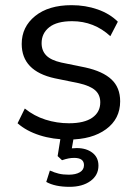

<svg xmlns="http://www.w3.org/2000/svg" viewBox="-20 -531 536 743"><path d="M246 9Q185 9 133.5 -7.5Q82 -24 48 -54L76 -111Q112 -82 156 -68Q200 -54 247 -54Q306 -54 337 -75.5Q368 -97 368 -135Q368 -164 348.5 -181.5Q329 -199 285 -209L192 -228Q64 -256 64 -361Q64 -427 116 -469Q168 -511 257 -511Q311 -511 358 -494.5Q405 -478 436 -447L407 -391Q344 -449 259 -449Q200 -449 170.5 -425.5Q141 -402 141 -364Q141 -335 159 -316.5Q177 -298 217 -289L310 -270Q378 -255 411.5 -223.5Q445 -192 445 -139Q445 -71 390.5 -31Q336 9 246 9ZM249 192Q193 192 159 173L173 129Q191 137 207.5 141Q224 145 246 145Q273 145 289 135.5Q305 126 305 108Q305 80 267 80Q256 80 245.5 82Q235 84 220 89L203 73L218 -20H269L258 43Q268 42 277 42Q314 42 337.5 60Q361 78 361 110Q361 147 330 169.5Q299 192 249 192Z"/></svg>

Font: Mulish
Style: Regular
Weight: 400
Designer: Vernon Adams
Foundry: Vernon Adams
Version: Version 3.603; ttfautohint (v1.8.3)